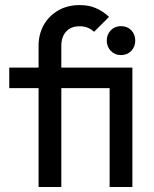

<svg xmlns="http://www.w3.org/2000/svg" viewBox="-20 -744 613 764"><path d="M133.5 0V-561.2Q133.5 -608.2 154.2 -644.8Q175 -681.2 211.8 -702.5Q248.5 -723.8 297.2 -723.8Q333.8 -723.8 361.9 -711.5Q390 -699.2 413.8 -676.8L354.5 -617.5Q342.2 -628.5 328.2 -634Q314.2 -639.5 297 -639.5Q262 -639.5 243 -618.2Q224 -597 224 -561V0ZM16.8 -393.2V-475H467.5V-393.2ZM416.2 0V-475H506.8V0ZM461.2 -524.8Q437 -524.8 420.9 -541.5Q404.8 -558.2 404.8 -582.5Q404.8 -607 420.9 -623.5Q437 -640 461.2 -640Q486.5 -640 502.4 -623.5Q518.2 -607 518.2 -582.5Q518.2 -558.2 502.4 -541.5Q486.5 -524.8 461.2 -524.8Z"/></svg>

Font: Outfit Thin
Style: Regular
Weight: 100
Designer: Rodrigo Fuenzalida
Foundry: fragTYPE
Version: Version 1.000